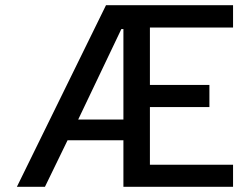

<svg xmlns="http://www.w3.org/2000/svg" viewBox="-20 -719 962 739"><path d="M388 -699H877V-613H557V-392H786V-307H557V-85H877V0H455V-179H240L153 0H45ZM455 -259V-607H447L281 -259Z"/></svg>

Font: Prompt
Style: Regular
Weight: 400
Designer: Katatrad Team
Foundry: CadsonDemak
Version: Version 1.001